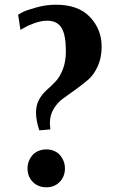

<svg xmlns="http://www.w3.org/2000/svg" viewBox="-20 -780 485 816"><path d="M121 -124Q144 -145 177 -145Q210 -145 232 -124Q256 -98 256 -64Q256 -29 232 -5Q210 16 177 16Q144 16 121 -5Q97 -29 97 -64Q97 -98 121 -124ZM67 -653 57 -717Q64 -722 77.5 -729Q91 -736 133 -748Q175 -760 218 -760Q313 -760 362.5 -707.5Q412 -655 412 -582Q412 -535 395.5 -498.5Q379 -462 355 -441.5Q331 -421 302 -400Q273 -379 249 -362Q225 -345 208.5 -318Q192 -291 192 -256Q192 -248 194 -230L147 -226Q133 -269 133 -302Q133 -333 146 -356.5Q159 -380 178 -397Q197 -414 215.5 -433Q234 -452 247 -485Q260 -518 260 -563Q260 -631 241.5 -661.5Q223 -692 181 -692Q156 -692 127.5 -682Q99 -672 83 -662Z"/></svg>

Font: ArsenalBold
Style: Bold
Weight: 700
Designer: Andrij Shevchenko
Foundry: Stairsfor.com
Version: Version 1.000